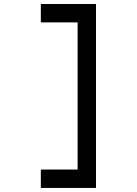

<svg xmlns="http://www.w3.org/2000/svg" viewBox="-20 -838 676 949"><path d="M363.6 -727.3V0H181.8V90.9H454.5V-818.2H181.8V-727.3Z"/></svg>

Font: Departure Mono
Style: Regular
Weight: 400
Monospace: yes
Designer: Helena Zhang
Version: Version 1.500;Glyphs 3.3.1 (3343)